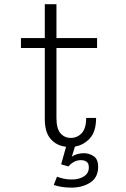

<svg xmlns="http://www.w3.org/2000/svg" viewBox="-20 -678 590 898"><path d="M189.5 -121V-453.5H78V-500H189.5V-658.5H244V-500H434V-453.5H244V-125.5Q244 -76.5 262.8 -54.8Q281.5 -33 311.5 -33Q341.5 -33 362.2 -55.2Q383 -77.5 383 -126.5H429.5Q429.5 -63.5 400.8 -31.5Q372 0.5 330.5 7.5L316 54.5Q340 38.5 372.5 38.5Q396.5 38.5 417.8 52.2Q439 66 439 102Q439 152 402.2 175.8Q365.5 199.5 313.5 199.5Q290 199.5 269.5 196.2Q249 193 231.5 187L246.5 148.5Q263 154.5 279.2 158Q295.5 161.5 316.5 161.5Q350 161.5 372.8 146.8Q395.5 132 395.5 105Q395.5 86 385 78.5Q374.5 71 358 71Q339.5 71 324 80.2Q308.5 89.5 300.5 100.5L266 90.5L289 8.5Q244.5 3.5 217 -28Q189.5 -59.5 189.5 -121Z"/></svg>

Font: Trispace SemiCondensed ExtraLight
Style: Regular
Weight: 200
Width: 4
Designer: Tyler Finck
Foundry: Etcetera Type Company
Version: Version 1.210; ttfautohint (v1.8.3)